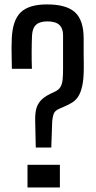

<svg xmlns="http://www.w3.org/2000/svg" viewBox="-20 -828 422 848"><path d="M138 -176.5 135.5 -290.5Q134.5 -320.5 139 -342.5Q143.5 -364.5 158 -381.8Q172.5 -399 202 -413.5L224 -424Q239.5 -431.5 247 -444Q254.5 -456.5 256.5 -476Q258.5 -495.5 258.5 -522.5V-672.5Q258.5 -702.5 242 -718Q225.5 -733.5 189 -733.5Q156 -733.5 139.8 -719Q123.5 -704.5 121.5 -672.5Q120 -638.5 119.8 -600Q119.5 -561.5 121 -524H32.5Q32 -554.5 31.5 -576.2Q31 -598 31 -617.2Q31 -636.5 32 -658Q35.5 -738.5 71.5 -773.5Q107.5 -808.5 188 -808.5Q273.5 -808.5 311.5 -773.5Q349.5 -738.5 349.5 -658Q349.5 -616 349.5 -591Q349.5 -566 350 -550.8Q350.5 -535.5 350 -522Q349.5 -476 343 -447.5Q336.5 -419 325.8 -402.2Q315 -385.5 299.8 -375.8Q284.5 -366 264.5 -357.5L242.5 -348Q221 -339 216.2 -322.8Q211.5 -306.5 210.5 -290.5L206.5 -176.5ZM101.5 0V-100H244.5V0Z"/></svg>

Font: Big Shoulders
Style: Regular
Weight: 400
Designer: Patric King
Foundry: XO Type Co
Version: Version 2.002